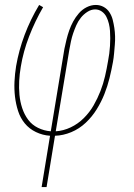

<svg xmlns="http://www.w3.org/2000/svg" viewBox="-20 -540 540 775"><path d="M148 215 182 8Q152 6 125 -7Q98 -20 80 -42Q62 -64 53 -92Q44 -120 40.5 -150Q37 -180 38.5 -211Q40 -242 45 -273Q56 -337 79.5 -399.5Q103 -462 138 -520L154 -511Q121 -454 97.5 -393Q74 -332 64 -271Q59 -242 57.5 -213.5Q56 -185 58.5 -157.5Q61 -130 69.5 -104Q78 -78 93.5 -57Q109 -36 133.5 -24Q158 -12 185 -10L240 -343Q244 -362 248.5 -380.5Q253 -399 259.5 -417.5Q266 -436 275.5 -453.5Q285 -471 298.5 -486.5Q312 -502 330 -511Q348 -520 367 -520Q384 -520 398.5 -512Q413 -504 422 -490Q431 -476 435 -460Q439 -444 441.5 -427.5Q444 -411 444.5 -394Q445 -377 443.5 -359.5Q442 -342 440.5 -324.5Q439 -307 436 -290Q430 -257 422 -224.5Q414 -192 401.5 -160.5Q389 -129 370.5 -99Q352 -69 326 -44.5Q300 -20 267.5 -6.5Q235 7 202 8L168 215ZM205 -10Q236 -12 265.5 -26Q295 -40 318.5 -63.5Q342 -87 358 -115Q374 -143 385.5 -172.5Q397 -202 404 -232.5Q411 -263 416 -293Q419 -308 421 -323.5Q423 -339 424 -354.5Q425 -370 425 -385.5Q425 -401 424 -415.5Q423 -430 419.5 -444.5Q416 -459 409.5 -472Q403 -485 391 -493.5Q379 -502 364 -502Q348 -502 332.5 -492Q317 -482 306 -468Q295 -454 288 -438Q281 -422 275.5 -406Q270 -390 266.5 -373.5Q263 -357 260 -340Z"/></svg>

Font: Iosevka Term Curly Thin
Style: Italic
Weight: 100
Italic angle: -9°
Designer: Belleve Invis
Foundry: Belleve Invis
Version: Version 32.3.0